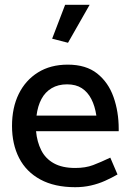

<svg xmlns="http://www.w3.org/2000/svg" viewBox="-20 -767 544 799"><path d="M474 -221V-231Q474 -302 452.5 -363Q431 -424 384.5 -461Q338 -498 262 -498Q190 -498 138 -465.5Q86 -433 58 -376Q30 -319 30 -243Q30 -167 59.5 -109.5Q89 -52 148 -20Q207 12 293 12Q327 12 358 5Q389 -2 417 -14.5Q445 -27 469 -41L439 -111Q399 -92 367.5 -80Q336 -68 293 -68Q239 -68 204 -87.5Q169 -107 151.5 -142Q134 -177 130 -221ZM132 -286Q137 -326 152.5 -355Q168 -384 195 -400Q222 -416 259 -416Q296 -416 320.5 -400Q345 -384 360 -355Q375 -326 381 -286ZM263 -589 353 -747H251L197 -606Z"/></svg>

Font: Catamaran Thin Medium
Style: Regular
Weight: 500
Version: Version 2.000